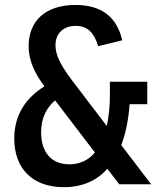

<svg xmlns="http://www.w3.org/2000/svg" viewBox="-20 -762 660 794"><path d="M434.5 -373.5C434.5 -325 430.5 -280.5 421.5 -241L315 -381C264 -448.5 209.5 -511.5 209.5 -575C209.5 -622.5 241 -655 293 -655C343 -655 369.5 -625.5 386 -571L485.5 -595.5C462.5 -694.5 397 -741.5 292 -741.5C166 -741.5 98.5 -673.5 98.5 -572C98.5 -506 127.5 -454.5 163.5 -405C90.5 -359 39 -291 39 -189C39 -67 112 12 244 12C323 12 381.5 -16.5 424 -64L473 0H605L481.5 -162C500.5 -212 511.5 -270 516 -331H589V-424H434.5ZM150 -214.5C150 -273.5 172 -316 208 -347L208.5 -346L372.5 -131.5C346.5 -100.5 311.5 -82.5 267 -82.5C191.5 -82.5 150 -133.5 150 -214.5Z"/></svg>

Font: Monaspace Neon Medium
Style: Regular
Weight: 500
Designer: Riley Cran & the Lettermatic Team
Foundry: Lettermatic
Version: Version 1.200 (Monaspace Neon)